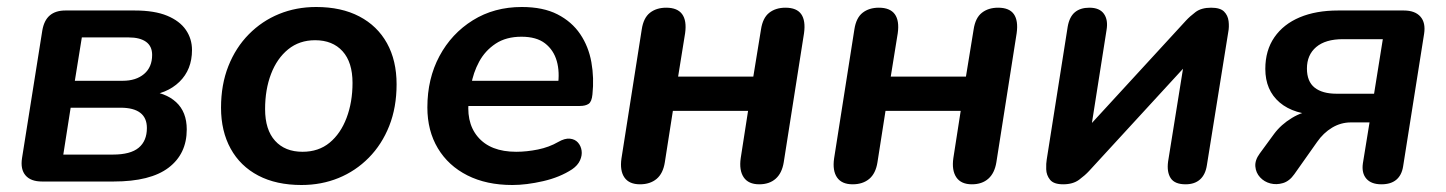

<svg xmlns="http://www.w3.org/2000/svg" viewBox="-20 -519 4135 549"><path d="M100 0Q68 0 53 -17.5Q38 -35 43 -67L101 -432Q106 -461 122.5 -475Q139 -489 167 -489H365Q422 -489 458 -474Q494 -459 511.5 -433.5Q529 -408 529 -376Q529 -320 493 -285Q457 -250 396 -245L399 -259Q453 -255 483.5 -227Q514 -199 514 -149Q514 -79 462 -39.5Q410 0 305 0ZM161 -77H303Q353 -77 376.5 -96.5Q400 -116 400 -153Q400 -182 381 -196.5Q362 -211 325 -211H182ZM194 -288H331Q369 -288 392 -307.5Q415 -327 415 -362Q415 -387 397.5 -399.5Q380 -412 348 -412H214Z M842 10Q770 10 718.5 -17Q667 -44 639.5 -94Q612 -144 612 -211Q612 -277 633 -330Q654 -383 691.5 -421Q729 -459 778 -479Q827 -499 884 -499Q956 -499 1007.5 -472Q1059 -445 1086.5 -395.5Q1114 -346 1114 -278Q1114 -212 1093 -159Q1072 -106 1034.5 -68Q997 -30 948 -10Q899 10 842 10ZM845 -85Q891 -85 922.5 -111Q954 -137 971 -182Q988 -227 988 -282Q988 -341 959.5 -372.5Q931 -404 881 -404Q836 -404 804 -378Q772 -352 755 -307.5Q738 -263 738 -207Q738 -148 766.5 -116.5Q795 -85 845 -85Z M1445 10Q1371 10 1316.5 -17.5Q1262 -45 1232 -95Q1202 -145 1202 -212Q1202 -294 1236.5 -358.5Q1271 -423 1332 -461Q1393 -499 1472 -499Q1533 -499 1574 -478Q1615 -457 1639 -421.5Q1663 -386 1671 -341Q1679 -296 1674 -249Q1672 -228 1663 -222Q1654 -216 1638 -216H1302L1312 -288H1592L1575 -273Q1581 -313 1572 -344.5Q1563 -376 1538.5 -395Q1514 -414 1471 -414Q1427 -414 1397 -394Q1367 -374 1350 -342.5Q1333 -311 1327 -275L1322 -244Q1310 -171 1346 -128Q1382 -85 1456 -85Q1486 -85 1518 -91.5Q1550 -98 1576 -113Q1595 -124 1609.5 -122.5Q1624 -121 1632.5 -111.5Q1641 -102 1643 -88.5Q1645 -75 1638.5 -60.5Q1632 -46 1616 -35Q1581 -12 1533 -1Q1485 10 1445 10Z M1810 8Q1779 8 1765.5 -11.5Q1752 -31 1757 -66L1815 -435Q1820 -468 1838.5 -482.5Q1857 -497 1885 -497Q1917 -497 1930.5 -478.5Q1944 -460 1939 -424L1919 -300H2134L2156 -435Q2161 -468 2179.5 -482.5Q2198 -497 2226 -497Q2258 -497 2271 -478.5Q2284 -460 2279 -424L2221 -55Q2216 -24 2198 -8Q2180 8 2151 8Q2120 8 2106.5 -12Q2093 -32 2098 -67L2119 -202H1904L1881 -55Q1876 -23 1857.5 -7.5Q1839 8 1810 8Z M2418 8Q2387 8 2373.5 -11.5Q2360 -31 2365 -66L2423 -435Q2428 -468 2446.5 -482.5Q2465 -497 2493 -497Q2525 -497 2538.5 -478.5Q2552 -460 2547 -424L2527 -300H2742L2764 -435Q2769 -468 2787.5 -482.5Q2806 -497 2834 -497Q2866 -497 2879 -478.5Q2892 -460 2887 -424L2829 -55Q2824 -24 2806 -8Q2788 8 2759 8Q2728 8 2714.5 -12Q2701 -32 2706 -67L2727 -202H2512L2489 -55Q2484 -23 2465.5 -7.5Q2447 8 2418 8Z M3020 8Q2993 8 2982.5 -5Q2972 -18 2971.5 -35Q2971 -52 2973 -63L3033 -443Q3038 -471 3053.5 -484Q3069 -497 3095 -497Q3124 -497 3136.5 -479.5Q3149 -462 3144 -433L3096 -128H3066L3371 -460Q3382 -472 3398.5 -484.5Q3415 -497 3443 -497Q3469 -497 3480 -486Q3491 -475 3493 -458.5Q3495 -442 3492 -427L3431 -47Q3427 -20 3411.5 -6Q3396 8 3370 8Q3339 8 3327.5 -9.5Q3316 -27 3320 -57L3369 -362H3399L3094 -30Q3083 -18 3065.5 -5Q3048 8 3020 8Z M3930 8Q3901 8 3887 -8Q3873 -24 3877 -52L3896 -169H3843Q3814 -169 3789 -154Q3764 -139 3746 -113L3681 -21Q3667 -1 3648.5 4.5Q3630 10 3612.5 5.5Q3595 1 3583 -12Q3571 -25 3569.5 -43Q3568 -61 3582 -80L3623 -136Q3643 -163 3674.5 -182Q3706 -201 3734 -201H3757L3756 -190Q3680 -191 3639 -226Q3598 -261 3598 -322Q3598 -375 3624 -412.5Q3650 -450 3696.5 -469.5Q3743 -489 3806 -489H3994Q4026 -489 4041.5 -471.5Q4057 -454 4052 -422L3992 -43Q3988 -18 3972.5 -5Q3957 8 3930 8ZM3802 -251H3909L3934 -407H3820Q3770 -407 3743.5 -384.5Q3717 -362 3717 -323Q3717 -286 3739 -268.5Q3761 -251 3802 -251Z"/></svg>

Font: Nunito ExtraLight
Style: Italic
Weight: 200
Italic angle: -9°
Designer: Vernon Adams
Foundry: Vernon Adams
Version: Version 3.602